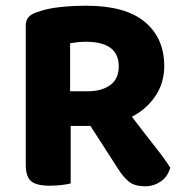

<svg xmlns="http://www.w3.org/2000/svg" viewBox="-20 -642 645 671"><path d="M554 -411Q554 -353 523.5 -307Q493 -261 441 -234Q482 -180 519.5 -132.5Q557 -85 575 -56Q566 -24 541.5 -7.5Q517 9 488 9Q450 9 430 -7.5Q410 -24 392 -53L296 -202H227V-1Q216 2 196 4.5Q176 7 154 7Q107 7 88.5 -9Q70 -25 70 -67V-552Q70 -572 80.5 -583Q91 -594 111 -600Q143 -612 188 -617Q233 -622 282 -622Q418 -622 486 -565.5Q554 -509 554 -411ZM287 -323Q335 -323 365 -344.5Q395 -366 395 -410Q395 -496 280 -496Q264 -496 251 -494.5Q238 -493 225 -491V-323Z"/></svg>

Font: Baloo Tammudu 2
Style: Bold
Weight: 700
Designer: Maithili Shingre, Omkar Shende and Ek Type
Foundry: Ek Type
Version: Version 1.640;hotconv 1.0.111;makeotfexe 2.5.65597; ttfautoh